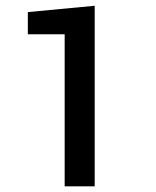

<svg xmlns="http://www.w3.org/2000/svg" viewBox="-20 -660 552 680"><path d="M315.4 0H209V-538.6H78.6V-617.2L315.4 -639.6Z"/></svg>

Font: Yantramanav Medium
Style: Regular
Weight: 500
Version: Version 1.001;PS 1.0;hotconv 1.0.72;makeotf.lib2.5.5900; ttf